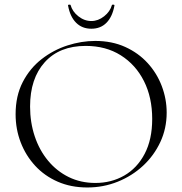

<svg xmlns="http://www.w3.org/2000/svg" viewBox="-20 -817 806 849"><path d="M366 12Q294 12 235.5 -13.5Q177 -39 135.5 -84Q94 -129 71.5 -187.5Q49 -246 49 -312Q49 -393 80.5 -454Q112 -515 164 -555.5Q216 -596 278 -616Q340 -636 401 -636Q475 -636 533.5 -609.5Q592 -583 633 -538Q674 -493 695.5 -436Q717 -379 717 -319Q717 -249 689 -189Q661 -129 612.5 -84Q564 -39 500.5 -13.5Q437 12 366 12ZM402 -8Q472 -8 529 -40.5Q586 -73 619.5 -136.5Q653 -200 653 -291Q653 -386 616.5 -458.5Q580 -531 514 -572.5Q448 -614 359 -614Q243 -614 178 -542Q113 -470 113 -346Q113 -276 133.5 -214.5Q154 -153 192.5 -106.5Q231 -60 284 -34Q337 -8 402 -8ZM384 -690Q343 -690 316.5 -716.5Q290 -743 281 -792Q280 -796 285.5 -796.5Q291 -797 292 -795Q300 -766 326.5 -745Q353 -724 384 -724Q414 -724 440.5 -745Q467 -766 475 -795Q476 -797 481.5 -796.5Q487 -796 486 -792Q477 -743 451 -716.5Q425 -690 384 -690Z"/></svg>

Font: Cormorant Garamond Light
Style: Regular
Weight: 300
Designer: Christian Thalmann (Catharsis Fonts)
Foundry: Catharsis Fonts
Version: Version 4.001